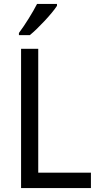

<svg xmlns="http://www.w3.org/2000/svg" viewBox="-20 -964 508 984"><path d="M272 -934V-944H170C147 -899 109 -838 77 -795V-784H133C177 -820 247 -895 272 -934ZM88 0H446V-79H176V-714H88Z"/></svg>

Font: Noto Sans Lao Looped SemiCondensed
Style: Regular
Weight: 400
Width: 4
Designer: Mark Frömberg, Ben Mitchell
Foundry: The Fontpad Ltd
Version: Version 1.003